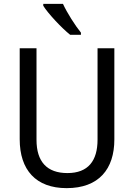

<svg xmlns="http://www.w3.org/2000/svg" viewBox="-20 -964 694 994"><path d="M306 -944H204V-934C228 -895 299 -819 343 -784H399V-795C369 -832 327 -898 306 -944ZM572 -242V-714H485V-241C485 -132 437 -68 329 -68C223 -68 169 -127 169 -240V-714H82V-243C82 -84 166 10 325 10C492 10 572 -89 572 -242Z"/></svg>

Font: Noto Sans Lao Looped SemiCondensed
Style: Regular
Weight: 400
Width: 4
Designer: Mark Frömberg, Ben Mitchell
Foundry: The Fontpad Ltd
Version: Version 1.003